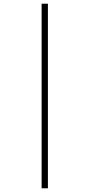

<svg xmlns="http://www.w3.org/2000/svg" viewBox="-20 -852 483 1038"><path d="M205 -832V166H239V-832Z"/></svg>

Font: Noto Sans Gurmukhi Condensed ExtraLight
Style: Regular
Weight: 200
Width: 3
Designer: Jelle Bosma - Monotype Design Team
Foundry: Monotype Imaging Inc.
Version: Version 2.004